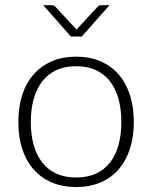

<svg xmlns="http://www.w3.org/2000/svg" viewBox="-20 -728 598 754"><path d="M52 0ZM279 -505.5Q332.5 -505.5 374.8 -487.2Q417 -469 446 -435.5Q475 -402 490.2 -354.8Q505.5 -307.5 505.5 -249Q505.5 -190.5 490.2 -143.5Q475 -96.5 446 -63Q417 -29.5 374.8 -11.5Q332.5 6.5 279 6.5Q225.5 6.5 183.2 -11.5Q141 -29.5 111.8 -63Q82.5 -96.5 67.2 -143.5Q52 -190.5 52 -249Q52 -307.5 67.2 -354.8Q82.5 -402 111.8 -435.5Q141 -469 183.2 -487.2Q225.5 -505.5 279 -505.5ZM279 -31Q323.5 -31 356.8 -46.2Q390 -61.5 412.2 -90Q434.5 -118.5 445.5 -158.8Q456.5 -199 456.5 -249Q456.5 -298.5 445.5 -339Q434.5 -379.5 412.2 -408.2Q390 -437 356.8 -452.5Q323.5 -468 279 -468Q234.5 -468 201.2 -452.5Q168 -437 145.8 -408.2Q123.5 -379.5 112.2 -339Q101 -298.5 101 -249Q101 -199 112.2 -158.8Q123.5 -118.5 145.8 -90Q168 -61.5 201.2 -46.2Q234.5 -31 279 -31ZM301 -584.5H258.5L150 -707.5H183.5Q191.5 -707.5 197 -702L275 -618Q276 -616.5 277.8 -615Q279.5 -613.5 280.5 -611.5L286 -618L364 -702Q369.5 -707.5 377.5 -707.5H410Z"/></svg>

Font: Lato Light
Style: Regular
Weight: 300
Designer: Lukasz Dziedzic
Foundry: tyPoland Lukasz Dziedzic
Version: Version 2.007; 2014-02-27